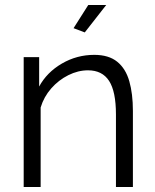

<svg xmlns="http://www.w3.org/2000/svg" viewBox="-20 -750 623 770"><path d="M513 0H445V-291Q445 -383 417.5 -425.5Q390 -468 333 -468Q293 -468 254 -448.5Q215 -429 185.5 -395.5Q156 -362 143 -319V0H75V-521H137V-403Q168 -460 228 -495Q288 -530 358 -530Q416 -530 450 -502.5Q484 -475 498.5 -424.5Q513 -374 513 -305ZM320 -620 275 -637 334 -730H406Z"/></svg>

Font: Raleway
Style: Regular
Weight: 400
Designer: Matt McInerney, Pablo Impallari, Rodrigo Fuenzalida
Foundry: Matt McInerney, Pablo Impallari, Rodrigo Fuenzalida
Version: Version 4.101;RELEASE